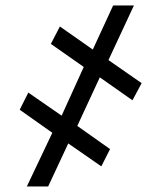

<svg xmlns="http://www.w3.org/2000/svg" viewBox="-20 -675 587 695"><path d="M341.3 -395 259.8 -219.2 378.4 -135.3 346.7 -72.8 227.1 -155.8 154.3 0H77.1L169.4 -194.3L51.3 -277.8L82.5 -339.8L203.1 -256.3L283.2 -432.6L164.1 -516.1L196.8 -579.1L315.9 -495.6L389.6 -655.3H464.8L372.6 -457.5L492.7 -374L459.5 -312Z"/></svg>

Font: Roboto Condensed SemiBold
Style: Regular
Weight: 600
Designer: Christian Robertson
Foundry: Google
Version: Version 3.008; 2023